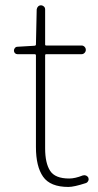

<svg xmlns="http://www.w3.org/2000/svg" viewBox="-20 -701 374 733"><path d="M241.2 12.7Q171.9 12.7 144.5 -26.4Q117.2 -65.4 117.2 -139.6V-489.3Q117.2 -494.1 112.3 -494.1H46.9Q41 -494.1 37.1 -498Q33.2 -502 33.2 -507.8Q33.2 -513.7 37.1 -518.1Q41 -522.5 46.9 -522.5L112.3 -526.4Q117.2 -527.3 117.2 -531.2L120.1 -665Q121.1 -671.9 125.5 -676.3Q129.9 -680.7 136.2 -680.7Q142.6 -680.7 147.5 -676.3Q152.3 -671.9 152.3 -665V-531.2Q152.3 -527.3 156.2 -527.3H291Q297.9 -527.3 302.7 -522.5Q307.6 -517.6 307.6 -510.7Q307.6 -503.9 302.7 -499Q297.9 -494.1 291 -494.1H156.2Q152.3 -494.1 152.3 -489.3V-134.8Q152.3 -78.1 171.4 -48.8Q190.4 -19.5 244.1 -19.5Q266.6 -19.5 295.9 -31.2Q302.7 -33.2 308.6 -30.8Q314.5 -28.3 317.4 -22.5Q318.4 -19.5 318.4 -16.6Q318.4 -12.7 316.4 -9.8Q313.5 -3.9 307.6 -2Q262.7 12.7 241.2 12.7Z"/></svg>

Font: Gen Jyuu Gothic ExtraLight
Style: Regular
Weight: 100
Designer: [Source Han Sans]
Ryoko NISHIZUKA  (kana & ideographs); Paul D. Hunt (Latin, Greek & Cyrillic); Wenlong ZHANG  (bopomofo
Version: Version 1.002.20150607